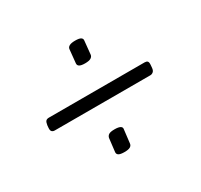

<svg xmlns="http://www.w3.org/2000/svg" viewBox="-106 -600 773 738"><g transform="rotate(-30 280.0 -231.0)"><path d="M292 -369Q275 -369 267.5 -373.5Q260 -378 261 -387L267 -447Q268 -455 276.5 -459.5Q285 -464 302 -464Q320 -464 327 -459.5Q334 -455 333 -447L327 -387Q326 -379 318 -374Q310 -369 292 -369ZM253 2Q235 2 227.5 -2.5Q220 -7 221 -16L228 -75Q230 -84 237.5 -88.5Q245 -93 263 -93Q280 -93 288 -88.5Q296 -84 294 -75L287 -16Q286 -7 278 -2.5Q270 2 253 2ZM62 -204Q54 -204 49.5 -208.5Q45 -213 46 -225L47 -236Q49 -249 53.5 -253.5Q58 -258 67 -258H492Q500 -258 504 -254Q508 -250 507 -238L506 -226Q505 -214 499 -209Q493 -204 486 -204Z"/></g></svg>

Font: Asap Light
Style: Italic
Weight: 300
Italic angle: -6°
Designer: Pablo Cosgaya
Foundry: Omnibus-Type
Version: Version 3.001